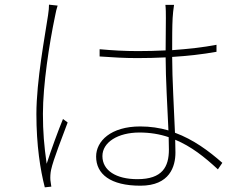

<svg xmlns="http://www.w3.org/2000/svg" viewBox="-20 -779 1040 823"><path d="M227 -755 190 -759C190 -747 189 -733 186 -714C173 -626 136 -433 136 -290C136 -155 153 -50 172 24L200 21C199 14 197 2 196 -7C195 -20 196 -37 199 -51C208 -94 249 -197 270 -254L250 -269C230 -221 198 -133 180 -77C169 -155 164 -213 164 -291C164 -415 191 -591 216 -710C219 -728 223 -742 227 -755ZM703 -191 704 -138C704 -64 676 -11 569 -11C478 -11 419 -48 419 -110C419 -169 485 -211 578 -211C623 -211 665 -204 703 -191ZM726 -758H689C691 -742 691 -720 691 -701L690 -563C651 -561 611 -560 571 -560C513 -560 463 -563 407 -568V-537C465 -533 512 -530 568 -530C609 -530 649 -531 690 -533C690 -444 698 -312 702 -220C664 -231 624 -237 581 -237C455 -237 392 -174 392 -108C392 -33 453 17 582 17C708 17 732 -66 732 -125L731 -180C799 -152 857 -106 914 -53L933 -81C875 -132 809 -181 730 -210C726 -313 718 -440 718 -535C783 -539 847 -546 908 -557V-587C851 -576 786 -569 718 -564C718 -609 718 -668 720 -702C721 -720 723 -737 726 -758Z"/></svg>

Font: Harano Aji Gothic KR ExtraLight
Style: Regular
Weight: 250
Foundry: Masamichi Hosoda
Version: HaranoAjiGothicKR-ExtraLight version 20220220;ttx 4.29.1